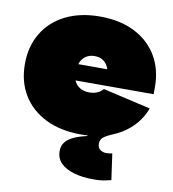

<svg xmlns="http://www.w3.org/2000/svg" viewBox="-89 -672 878 977"><g transform="rotate(10 350.0 -183.0)"><path d="M356 14Q251 14 174.2 -24Q97.5 -62 55.8 -130.2Q14 -198.5 14 -290Q14 -381 55 -449.5Q96 -518 171.5 -556Q247 -594 350 -594Q453 -594 528.5 -556Q604 -518 645 -449.5Q686 -381 686 -290Q686 -280.5 686 -271.2Q686 -262 686 -252H436Q437 -262.5 437 -273.5Q437 -284.5 437 -295Q437 -326 427.2 -347.5Q417.5 -369 399.5 -380Q381.5 -391 357 -391Q332 -391 313.5 -379.2Q295 -367.5 285 -345Q275 -322.5 275 -290Q275 -264.5 285.5 -245.2Q296 -226 315.2 -215Q334.5 -204 361 -204Q385 -204 403.2 -212.2Q421.5 -220.5 432 -234L679 -177Q645.5 -88 561.5 -37Q477.5 14 356 14ZM176 -252V-336H482L476 -252ZM531 81 550 216Q530 221 510.8 224.5Q491.5 228 459 228Q402.5 228 358.8 215.5Q315 203 290 178.2Q265 153.5 265 116Q265 77.5 295.8 53.8Q326.5 30 391 16L381 -22L521 -17Q489.5 -3.5 472.2 9Q455 21.5 455 44Q455 65 468.8 75Q482.5 85 502 85Q509.5 85 516.5 83.8Q523.5 82.5 531 81Z"/></g></svg>

Font: Hepta Slab ExtraLight Black
Style: Regular
Weight: 900
Version: Version 1.102